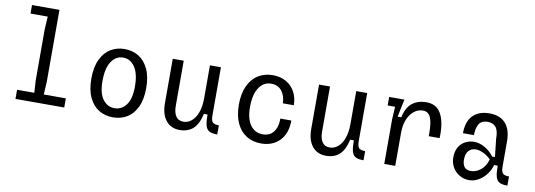

<svg xmlns="http://www.w3.org/2000/svg" viewBox="-60 -1152 4319 1551"><g transform="rotate(10 2100.0 -376.5)"><path d="M241 -699V-700H100V-770H325V-180L319 -75H500V0H100V-75H241L235 -180V-594Z M900 -480Q841 -480 804 -425.5Q767 -371 767 -265Q767 -164 804.5 -114.5Q842 -65 900 -65Q958 -65 995.5 -114.5Q1033 -164 1033 -265Q1033 -371 996 -425.5Q959 -480 900 -480ZM900 -550Q964 -550 1014.5 -519.5Q1065 -489 1095 -426Q1125 -363 1125 -269Q1125 -175 1095 -112.5Q1065 -50 1014.5 -20Q964 10 900 10Q836 10 785.5 -20Q735 -50 705 -112.5Q675 -175 675 -269Q675 -363 705 -426Q735 -489 785.5 -519.5Q836 -550 900 -550Z M1295 -175V-540H1385V-175Q1384 -118 1404.5 -86Q1425 -54 1467 -54Q1503 -54 1533.5 -79Q1564 -104 1582 -152.5Q1600 -201 1600 -268V-540H1690V-145Q1690 -104 1703.5 -89.5Q1717 -75 1755 -75V0Q1711 0 1689 -12Q1667 -24 1658.5 -54.5Q1650 -85 1650 -145H1620Q1601 -59 1558.5 -21Q1516 17 1450 17Q1376 17 1335.5 -34.5Q1295 -86 1295 -175Z M2115 -550Q2178 -550 2225 -523Q2272 -496 2297.5 -448.5Q2323 -401 2323 -340H2233Q2233 -398 2202 -439Q2171 -480 2115 -480Q2051 -480 2014 -423.5Q1977 -367 1977 -265Q1977 -168 2014.5 -116.5Q2052 -65 2115 -65Q2173 -65 2204 -104.5Q2235 -144 2235 -215H2325Q2325 -109 2267.5 -49.5Q2210 10 2115 10Q2047 10 1995.5 -21.5Q1944 -53 1914.5 -116Q1885 -179 1885 -269Q1885 -359 1914.5 -422.5Q1944 -486 1996 -518Q2048 -550 2115 -550Z M2495 -175V-540H2585V-175Q2584 -118 2604.5 -86Q2625 -54 2667 -54Q2703 -54 2733.5 -79Q2764 -104 2782 -152.5Q2800 -201 2800 -268V-540H2890V-145Q2890 -104 2903.5 -89.5Q2917 -75 2955 -75V0Q2911 0 2889 -12Q2867 -24 2858.5 -54.5Q2850 -85 2850 -145H2820Q2801 -59 2758.5 -21Q2716 17 2650 17Q2576 17 2535.5 -34.5Q2495 -86 2495 -175Z M3125 -364 3131 -469V-470H3070V-540H3195L3165 -395H3195Q3213 -479 3260 -514.5Q3307 -550 3375 -550Q3455 -550 3492.5 -487.5Q3530 -425 3530 -311Q3530 -292 3529 -283H3440V-311Q3440 -395 3421.5 -437Q3403 -479 3358 -479Q3321 -479 3288.5 -455Q3256 -431 3235.5 -384Q3215 -337 3215 -272V0H3125Z M3665 -147Q3665 -222 3707 -262Q3749 -302 3812 -302Q3854 -302 3898 -277Q3942 -252 3973 -210H3996L3980 -355Q3980 -425 3956.5 -452.5Q3933 -480 3892 -480Q3837 -480 3817.5 -444.5Q3798 -409 3798 -355H3708Q3708 -451 3756.5 -500.5Q3805 -550 3892 -550Q3977 -550 4023 -500.5Q4069 -451 4070 -355V-145Q4070 -104 4083.5 -89.5Q4097 -75 4135 -75V0Q4091 0 4069 -12Q4047 -24 4038.5 -54.5Q4030 -85 4030 -145H4000Q3990 -105 3963 -69Q3936 -33 3899 -11.5Q3862 10 3823 10Q3777 10 3741 -12Q3705 -34 3685 -70Q3665 -106 3665 -147ZM3823 -65Q3864 -65 3902.5 -94.5Q3941 -124 3958 -184Q3927 -214 3894.5 -229Q3862 -244 3836 -244Q3797 -244 3775 -219Q3753 -194 3753 -147Q3753 -65 3823 -65Z"/></g></svg>

Font: Sligoil Micro
Style: Regular
Weight: 400
Designer: Ariel Martín Pérez
Foundry: Igor Stepanchenko
Version: Version 1.001